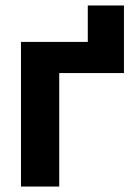

<svg xmlns="http://www.w3.org/2000/svg" viewBox="-20 -684 502 704"><path d="M434.5 -416.1H301.9V-663.9H434.5ZM418.2 -416.1H197.2V0H56.9V-530.3H418.2Z"/></svg>

Font: Pretendard JP Variable
Style: Regular
Weight: 400
Designer: Base glyphs from Inter by Rasmus Andersson; Hangul glyphs from Noto Sans CJK(Source Han Sans) by Jang Soo-young and Kang
Foundry: Kil Hyung-jin
Version: Version 1.307;Glyphs 3.2 (3192)